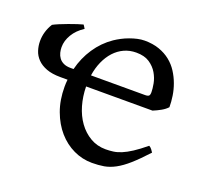

<svg xmlns="http://www.w3.org/2000/svg" viewBox="-91 -576 746 698"><g transform="rotate(20 281.5 -227.5)"><path d="M343.8 -417.5Q318.4 -417.5 297.1 -407.7Q275.9 -397.9 259.5 -380.1Q243.2 -362.3 232.2 -337.6Q221.2 -313 216.8 -283.2H425.8Q437 -283.2 440.7 -286.9Q444.3 -290.5 444.3 -300.8Q444.3 -314 440.7 -333.7Q437 -353.5 426 -372.3Q415 -391.1 395.3 -404.3Q375.5 -417.5 343.8 -417.5ZM213.9 -239.3Q214.4 -201.2 224.4 -166.7Q234.4 -132.3 253.2 -106.2Q272 -80.1 298.6 -64.5Q325.2 -48.8 358.4 -48.8Q373.5 -48.8 387.9 -50.8Q402.3 -52.7 418.9 -59.6Q435.5 -66.4 455.8 -79.6Q476.1 -92.8 503.4 -115.2Q509.8 -111.8 514.4 -105.5Q519 -99.1 521.5 -95.2Q488.8 -59.6 464.1 -37.8Q439.5 -16.1 417.7 -4.4Q396 7.3 374.8 11Q353.5 14.6 328.6 14.6Q291 14.6 257.1 -1.5Q223.1 -17.6 197.3 -47.1Q171.4 -76.7 156 -118.4Q140.6 -160.2 140.6 -211.9Q140.6 -225.1 142.1 -239.3H114.7Q82 -239.3 60.1 -247.6Q38.1 -255.9 24.7 -269.8Q11.2 -283.7 5.6 -301.3Q0 -318.8 0 -337.4Q0 -374 20.5 -407.2Q28.3 -411.6 43.5 -418Q58.6 -424.3 75.2 -430.4Q91.8 -436.5 106.7 -441.4Q121.6 -446.3 128.4 -447.8Q130.4 -445.3 132.6 -441.7Q134.8 -438 137.2 -434.1Q109.9 -416.5 95.5 -392.3Q81.1 -368.2 81.1 -343.3Q81.1 -333 83.7 -322.3Q86.4 -311.5 92.8 -302.7Q99.1 -293.9 110.1 -288.6Q121.1 -283.2 137.2 -283.2H149.4Q160.6 -328.6 186 -366.7Q211.4 -404.8 248.5 -430.2Q259.3 -437.5 272.7 -444.6Q286.1 -451.7 300.8 -457Q315.4 -462.4 329.8 -465.6Q344.2 -468.8 357.4 -468.8Q389.2 -468.8 414.1 -460Q439 -451.2 457.5 -436.3Q476.1 -421.4 488.8 -401.6Q501.5 -381.8 509.5 -359.9Q517.6 -337.9 521 -315.2Q524.4 -292.5 524.4 -272Q515.6 -262.2 501 -253.9Q486.3 -245.6 470.7 -239.3Z"/></g></svg>

Font: Gentium Unicode
Style: Regular
Weight: 400
Version: Version 1.009